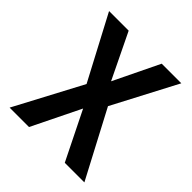

<svg xmlns="http://www.w3.org/2000/svg" viewBox="-155 -644 748 748"><g transform="rotate(45 219.0 -270.0)"><path d="M160 -277 13 0H120L218 -200L317 0H425L280 -275L419 -540H311L220 -352L129 -540H21Z"/></g></svg>

Font: Noto Sans Thai Looped Condensed Medium
Style: Regular
Weight: 500
Width: 3
Designer: Sasikarn Vongin, Ben Mitchell
Foundry: The Fontpad Ltd
Version: Version 1.001